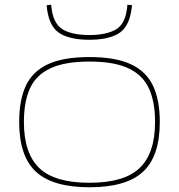

<svg xmlns="http://www.w3.org/2000/svg" viewBox="-20 -781 755 811"><path d="M61 -266Q61 -359 89.5 -419.5Q118 -480 183 -510Q248 -540 358 -540Q467 -540 532 -510Q597 -480 626 -419.5Q655 -359 655 -266Q655 -121 584 -55.5Q513 10 358 10Q203 10 132 -55.5Q61 -121 61 -266ZM81 -266Q81 -134 145.5 -71.5Q210 -9 358 -9Q505 -9 570 -71.5Q635 -134 635 -266Q635 -351 609 -407.5Q583 -464 522.5 -492.5Q462 -521 358 -521Q254 -521 193 -492.5Q132 -464 106.5 -407.5Q81 -351 81 -266ZM357 -613Q281 -613 237 -637.5Q193 -662 181 -729Q178 -743 177 -759L196 -761Q197 -755 197.5 -748.5Q198 -742 199 -737Q209 -676 249 -654.5Q289 -633 357 -633Q426 -633 466 -654.5Q506 -676 515 -736Q516 -742 517 -748.5Q518 -755 518 -761L538 -759Q537 -751 535.5 -743Q534 -735 533 -728Q521 -662 477.5 -637.5Q434 -613 357 -613Z"/></svg>

Font: Georama Extended Thin
Style: Regular
Weight: 100
Width: 7
Designer: Jean-Baptiste Levee
Foundry: Production Type
Version: Version 1.000